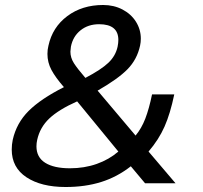

<svg xmlns="http://www.w3.org/2000/svg" viewBox="-20 -734 813 769"><path d="M27 -135Q27 -155 31 -174Q46 -241 94.5 -289.5Q143 -338 236 -385Q202 -424 186 -454Q170 -484 170 -518Q170 -535 174 -551Q190 -625 249.5 -669.5Q309 -714 393 -714Q436 -714 470.5 -696Q505 -678 524.5 -647Q544 -616 544 -579Q544 -565 541 -551Q529 -496 491 -457Q453 -418 371 -371L523 -191Q547 -220 562 -259Q577 -298 589 -356H678Q662 -279 639 -227Q616 -175 575 -127L683 0H561L504 -68Q449 -25 385 -5Q321 15 243 15Q145 15 86 -24Q27 -63 27 -135ZM451 -547Q454 -562 454 -574Q454 -637 377 -637Q333 -637 302.5 -612.5Q272 -588 264 -547Q262 -533 262 -527Q262 -503 276 -481Q290 -459 322 -422Q385 -455 414 -482.5Q443 -510 451 -547ZM454 -127 289 -328Q215 -295 177.5 -259.5Q140 -224 129 -174Q126 -161 126 -148Q126 -104 161 -82Q196 -60 260 -60Q318 -60 367.5 -77.5Q417 -95 454 -127Z"/></svg>

Font: Prompt
Style: Italic
Weight: 400
Italic angle: -12°
Designer: Katatrad Team
Foundry: CadsonDemak
Version: Version 1.001